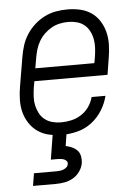

<svg xmlns="http://www.w3.org/2000/svg" viewBox="-54 -580 607 842"><g transform="rotate(-5 250.0 -159.0)"><path d="M204 8Q175 8 147.5 2Q120 -4 98 -19Q76 -34 61 -56.5Q46 -79 39 -105Q32 -131 32.5 -160Q33 -189 38 -218L60 -348Q64 -373 72 -398Q80 -423 94.5 -445.5Q109 -468 129.5 -486.5Q150 -505 174 -517Q198 -529 223.5 -533.5Q249 -538 275 -538Q303 -538 330 -532Q357 -526 379 -511Q401 -496 415.5 -473Q430 -450 436.5 -424Q443 -398 442.5 -369.5Q442 -341 437 -312L425 -237H103L98 -209Q95 -189 94 -169Q93 -149 97 -131Q101 -113 109.5 -96.5Q118 -80 132.5 -68.5Q147 -57 165.5 -52Q184 -47 204 -47Q226 -47 249 -52Q272 -57 292.5 -70Q313 -83 327 -103Q341 -123 347 -146H408Q400 -113 381 -82.5Q362 -52 333.5 -30.5Q305 -9 271 -0.5Q237 8 204 8ZM372 -293 377 -321Q380 -341 381 -360.5Q382 -380 378.5 -398.5Q375 -417 366.5 -433.5Q358 -450 344 -461.5Q330 -473 311.5 -478Q293 -483 273 -483Q255 -483 236 -479Q217 -475 200 -465.5Q183 -456 168.5 -442Q154 -428 144 -411Q134 -394 128.5 -375.5Q123 -357 120 -339L112 -293ZM57 220 66 165H166Q174 165 181.5 164Q189 163 196.5 160Q204 157 210 151.5Q216 146 217 138Q219 131 214.5 125Q210 119 203.5 116.5Q197 114 190 113Q183 112 175 112H145L163 0H224L215 58Q229 61 242.5 67Q256 73 265.5 83Q275 93 278 108Q281 123 279 138Q276 157 264 174.5Q252 192 234 202.5Q216 213 196.5 216.5Q177 220 157 220Z"/></g></svg>

Font: Iosevka Curly Light Oblique
Style: Regular
Weight: 300
Italic angle: -9°
Monospace: yes
Designer: Belleve Invis
Foundry: Belleve Invis
Version: Version 11.1.0; ttfautohint (v1.8.3)